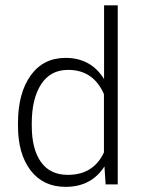

<svg xmlns="http://www.w3.org/2000/svg" viewBox="-20 -705 541 735"><path d="M48.8 -223.6V-232.9Q48.8 -348.1 97.2 -415.8Q145.5 -483.4 231 -483.4Q328.1 -483.4 378.4 -402.3V-684.6H430.7V1H384.3L379.9 -67.9Q329.6 10.3 231 10.3Q145.5 10.3 97.2 -52.7Q48.8 -115.7 48.8 -223.6ZM101.6 -232.9V-223.6Q101.6 -134.8 136.5 -85.2Q171.4 -35.6 239.7 -35.6Q337.9 -35.6 377.9 -121.6V-344.7Q337.4 -437.5 240.7 -437.5Q172.9 -437.5 137.2 -382.1Q101.6 -326.7 101.6 -232.9Z"/></svg>

Font: Yantramanav Light
Style: Regular
Weight: 300
Version: Version 1.001;PS 1.0;hotconv 1.0.72;makeotf.lib2.5.5900; ttf